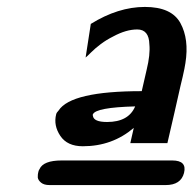

<svg xmlns="http://www.w3.org/2000/svg" viewBox="-20 -782 558 554"><path d="M90 -283Q91 -290 94 -294Q105 -319 158 -319H477Q520 -319 511 -283Q502 -248 458 -248H123Q107 -248 98.5 -255Q90 -262 89 -270Q89 -280 90 -283ZM142 -452Q143 -457 149 -463Q185 -519 389 -519L403 -580Q414 -625 411 -654Q410 -697 376 -697Q344 -697 307 -677Q287 -667 271 -655Q255 -643 243 -631Q231 -619 227 -616L242 -713Q321 -762 398 -762Q475 -762 500.5 -715.5Q526 -669 515 -600Q513 -586 507 -560L501 -535Q496 -512 483 -455.5Q470 -399 463 -369H356L366 -413Q304 -360 219 -360Q174 -360 154 -390Q134 -420 142 -452ZM248 -452Q247 -451 248 -448Q250 -430 289 -430Q351 -430 370 -475Q256 -472 248 -452Z"/></svg>

Font: Coval
Style: Medium Italic
Weight: 500
Foundry: Context Ltd
Version: Version 001.000